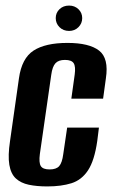

<svg xmlns="http://www.w3.org/2000/svg" viewBox="-20 -658 406 689"><path d="M150 11Q112 11 83.5 5Q55 -1 37 -17.5Q19 -34 13.5 -66.5Q8 -99 16 -152L48 -377Q58 -449 100.5 -476.5Q143 -504 222 -504Q300 -504 335.5 -476.5Q371 -449 360 -377L350 -304H236L248 -390Q252 -419 244.5 -431Q237 -443 213 -443Q190 -443 179 -431Q168 -419 164 -390L123 -105Q119 -74 126.5 -62Q134 -50 158 -50Q182 -50 192.5 -62Q203 -74 207 -105L221 -200H335L329 -152Q319 -82 296 -47Q273 -12 236.5 -0.5Q200 11 150 11ZM228 -547Q207 -547 193.5 -560.5Q180 -574 180 -593Q180 -612 193.5 -625Q207 -638 228 -638Q248 -638 261.5 -625Q275 -612 275 -593Q275 -574 261.5 -560.5Q248 -547 228 -547Z"/></svg>

Font: Alumni Sans
Style: Bold Italic
Weight: 700
Italic angle: -8°
Designer: Robert E. Leuschke
Foundry: Robert E. Leuschke
Version: Version 1.016